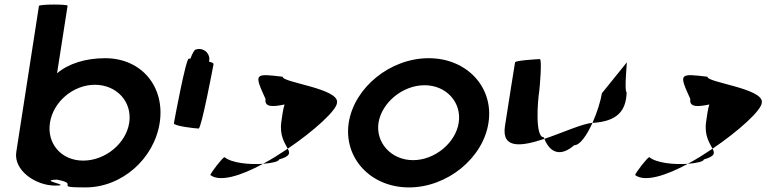

<svg xmlns="http://www.w3.org/2000/svg" viewBox="-20 -810 3345 838"><path d="M51 -146C39 -66 136 0 220 0C304 0 140 -23 228 -26C335 -6 204 8 353 8C513 8 653 -118 677 -274C701 -430 599 -556 439 -556C353 -556 278 -532 229 -490L275 -785C276 -792 151 -792 150 -784ZM198 -274C212 -366 300 -440 394 -440C489 -440 558 -366 544 -274C530 -184 440 -109 343 -109C247 -109 184 -184 198 -274Z M739 -272C737 -260 834 -249 847 -249C859 -249 910 -518 912 -530C913 -534 905 -538 892 -541C894 -548 895 -556 892 -564C886 -588 859 -602 835 -594C829 -594 820 -578 811 -554H804C791 -554 741 -284 739 -272Z M898 -46C940 -14 1032 -43 1128 -95C1069 -91 992 -98 960 -124C952 -124 900 -56 898 -46ZM1139 -378C1133 -340 1174 -344 1222 -354C1215 -333 1212 -306 1208 -279C1199 -218 1224 -184 1236 -161C1351 -239 1450 -329 1451 -362C1461 -424 1210 -450 1214 -475C1090 -490 1088 -490 1139 -378ZM1128 -95C1167 -98 1197 -105 1198 -114C1246 -128 1247 -140 1236 -161C1200 -137 1164 -114 1128 -95Z M1502 -274C1479 -121 1597 8 1765 8C1933 8 2089 -121 2112 -274C2136 -428 2019 -556 1851 -556C1683 -556 1526 -428 1502 -274ZM1632 -274C1646 -362 1737 -438 1833 -438C1929 -438 1996 -362 1982 -274C1969 -188 1879 -111 1783 -111C1687 -111 1619 -188 1632 -274Z M2184 -260C2168 -158 2257 -171 2356 -204C2355 -206 2354 -209 2353 -211C2315 -211 2326 -366 2334 -416C2335 -424 2347 -552 2336 -552C2326 -552 2229 -546 2228 -538C2228 -538 2196 -340 2184 -260ZM2356 -204C2382 -139 2430 -127 2486 -176C2512 -176 2542 -221 2566 -274C2520 -270 2434 -230 2356 -204ZM2566 -274H2573C2670 -282 2713 -322 2715 -408C2704 -408 2717 -546 2716 -538L2607 -403C2602 -370 2586 -319 2566 -274Z M2752 -46C2794 -14 2886 -43 2982 -95C2923 -91 2846 -98 2814 -124C2806 -124 2754 -56 2752 -46ZM2993 -378C2987 -340 3028 -344 3076 -354C3069 -333 3066 -306 3062 -279C3053 -218 3078 -184 3090 -161C3205 -239 3304 -329 3305 -362C3315 -424 3064 -450 3068 -475C2944 -490 2942 -490 2993 -378ZM2982 -95C3021 -98 3051 -105 3052 -114C3100 -128 3101 -140 3090 -161C3054 -137 3018 -114 2982 -95Z"/></svg>

Font: Ampere
Style: Ita
Weight: 400
Version: Version 1